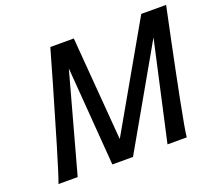

<svg xmlns="http://www.w3.org/2000/svg" viewBox="-118 -863 1152 1024"><g transform="rotate(-20 458.0 -351.0)"><path d="M774.4 -701.7H915.5Q905.8 -656.2 874.3 -505.1Q842.8 -354 812 -198.2Q781.2 -42.5 777.3 0H668L793 -562L472.2 0H355L312 -560.5L158.2 0H49.3Q65.4 -42.5 111.8 -198.2Q158.2 -354 201.9 -505.1Q245.6 -656.2 258.3 -701.7H391.6L438.5 -113.8Z"/></g></svg>

Font: Lesson One Medium
Style: Italic
Weight: 500
Italic angle: -14°
Designer: But Ko, Victor Gaultney, Annie Olsen, Julie Remington, Don Collingsworth, Eric Hays, Becca Hirsbrunner
Version: Version 1.100